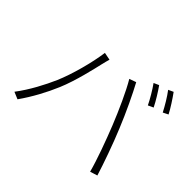

<svg xmlns="http://www.w3.org/2000/svg" viewBox="-165 -1070 1331 1331"><g transform="rotate(45 500.0 -405.0)"><path d="M757 -768 719 -751C746 -714 782 -653 801 -613L840 -631C819 -674 782 -733 757 -768ZM861 -806 824 -789C853 -751 886 -696 909 -651L947 -670C928 -708 888 -769 861 -806ZM233 -294C198 -214 144 -110 80 -26L132 -4C191 -87 243 -184 280 -272C326 -380 361 -535 374 -592C379 -612 383 -630 389 -649L333 -660C319 -552 276 -394 233 -294ZM725 -343C767 -238 819 -96 843 -5L897 -22C871 -107 818 -257 775 -360C730 -471 668 -600 630 -670L580 -652C624 -579 684 -445 725 -343Z"/></g></svg>

Font: Noto Sans JP Light
Style: Regular
Weight: 300
Designer: Ryoko NISHIZUKA (kana & ideographs); Paul D. Hunt (Latin, Greek & Cyrillic); Wenlong ZHANG (bopomofo); Sandoll Communica
Foundry: Adobe Systems Incorporated
Version: Version 1.004;PS 1.004;hotconv 1.0.82;makeotf.lib2.5.63406